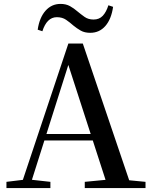

<svg xmlns="http://www.w3.org/2000/svg" viewBox="-20 -963 775 983"><path d="M173 -811Q182 -873 213 -908Q244 -943 290 -943Q318 -943 338.5 -931.5Q359 -920 376 -905Q394 -890 413 -876.5Q432 -863 459 -863Q488 -863 506 -882Q524 -901 535 -936L559 -928Q550 -865 519.5 -830Q489 -795 442 -795Q413 -795 393 -806.5Q373 -818 356 -832Q338 -848 318.5 -861.5Q299 -875 271 -875Q245 -875 226.5 -856.5Q208 -838 197 -803ZM13 0V-32L112 -44H130L238 -32V0ZM83 0 330 -740H404L655 0H534L319 -664H339L336 -650L130 0ZM193 -244 199 -277H510L516 -244ZM414 0V-32L549 -45H590L725 -32V0Z"/></svg>

Font: Noto Serif TC ExtraLight SemiBold
Style: Regular
Weight: 600
Version: Version 2.003-H1;hotconv 1.1.1;makeotfexe 2.6.0